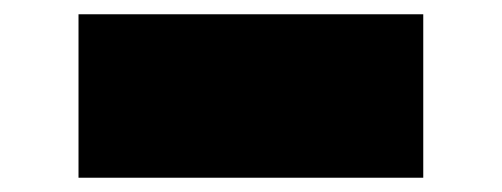

<svg xmlns="http://www.w3.org/2000/svg" viewBox="-20 -568 703 269"><path d="M90 -548V-319H573V-548Z"/></svg>

Font: Hussar Dziwak
Style: Regular
Weight: 400
Version: Version 1.022